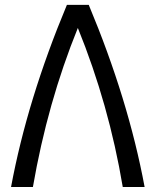

<svg xmlns="http://www.w3.org/2000/svg" viewBox="-20 -752 626 772"><path d="M24.4 0Q89.8 -351.6 249 -732.4H336.9Q496.1 -351.6 561.5 0H473.6Q418 -332 293 -639.6Q170.9 -338.9 112.3 0Z"/></svg>

Font: Consola Mono
Style: Book
Weight: 400
Monospace: yes
Version: Version 2.001